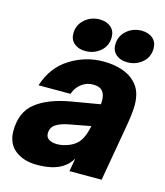

<svg xmlns="http://www.w3.org/2000/svg" viewBox="-117 -868 834 969"><g transform="rotate(15 300.5 -383.5)"><path d="M8 -123Q8 -221 71 -271Q134 -321 248 -341L400 -367Q401 -373 401 -385Q401 -416 388 -433Q374 -453 335 -453Q304 -453 277 -433Q250 -413 238 -378H71Q103 -478 183.5 -528.5Q264 -579 358 -579Q410 -579 453.5 -565Q497 -551 524 -523Q547 -500 556.5 -471Q566 -442 566 -405Q566 -362 549 -269L502 0H334L346 -69Q328 -37 297 -18Q249 12 167 12Q96 12 52 -23Q8 -58 8 -123ZM302 -129Q337 -144 354.5 -171.5Q372 -199 382 -248L275 -228Q229 -220 204 -203.5Q179 -187 179 -156Q179 -135 195.5 -125Q212 -115 238 -115Q268 -115 302 -129ZM173 -676Q173 -721 206 -750Q239 -779 284 -779Q320 -779 342.5 -760Q365 -741 365 -708Q365 -662 332 -634Q299 -606 254 -606Q218 -606 195.5 -625Q173 -644 173 -676ZM392 -676Q392 -721 425 -750Q458 -779 503 -779Q539 -779 561.5 -760Q584 -741 584 -708Q584 -662 551 -634Q518 -606 473 -606Q437 -606 414.5 -625Q392 -644 392 -676Z"/></g></svg>

Font: Open Sauce One Black Italic
Style: Regular
Weight: 900
Italic angle: -10°
Designer: Alfredo Marco Pradil
Foundry: Creative Sauce Fz LLC
Version: Version 1.477